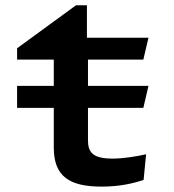

<svg xmlns="http://www.w3.org/2000/svg" viewBox="-20 -698 660 730"><path d="M45 -288H184.5V-137C184.5 -27.5 243.5 11.5 366.5 11.5C433 11.5 484.5 0 526 -14L535.5 -111.5C502 -104 451.5 -95 408 -95C332 -95 314.5 -119.5 314.5 -165V-288H525L544.5 -371.5H314.5V-471.5H525L544.5 -554.5H310.5V-678H269L45 -514.5V-471.5H184.5V-371.5H45Z"/></svg>

Font: Monaspace Argon SemiBold
Style: Regular
Weight: 600
Designer: Riley Cran & the Lettermatic Team
Foundry: Lettermatic
Version: Version 1.000 (Monaspace Argon)